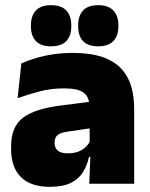

<svg xmlns="http://www.w3.org/2000/svg" viewBox="-20 -710 578 742"><path d="M498.5 0H325L330 -126L326.5 -130.5V-283.5L325 -301.5Q325 -336 302.8 -352.2Q280.5 -368.5 227 -368.5Q178.5 -368.5 133.8 -357Q89 -345.5 48 -330.5L62.5 -465Q87.5 -476 118 -485.2Q148.5 -494.5 184.5 -500Q220.5 -505.5 261 -505.5Q329.5 -505.5 375.2 -489.8Q421 -474 448 -445.2Q475 -416.5 486.8 -377Q498.5 -337.5 498.5 -290ZM172.5 12Q98.5 12 60.8 -25.8Q23 -63.5 23 -133V-145.5Q23 -219.5 68.2 -254.5Q113.5 -289.5 213 -302L338.5 -318L349 -217L242.5 -201.5Q213.5 -197.5 202.2 -187.8Q191 -178 191 -159V-157Q191 -139.5 202.8 -128.5Q214.5 -117.5 242 -117.5Q265 -117.5 281.8 -123.8Q298.5 -130 309.8 -140.5Q321 -151 327.5 -163.5L352.5 -103.5H324Q316.5 -70 300.2 -44Q284 -18 253.5 -3Q223 12 172.5 12ZM177 -531Q138 -531 118.8 -551.2Q99.5 -571.5 99.5 -608V-612Q99.5 -649 118.8 -669.5Q138 -690 177 -690Q217 -690 236.2 -669.5Q255.5 -649 255.5 -612V-608Q255.5 -571.5 236.2 -551.2Q217 -531 177 -531ZM359.5 -531Q320 -531 301 -551.2Q282 -571.5 282 -608V-612Q282 -649 301 -669.5Q320 -690 359.5 -690Q398.5 -690 418 -669.5Q437.5 -649 437.5 -612V-608Q437.5 -571.5 418 -551.2Q398.5 -531 359.5 -531Z"/></svg>

Font: Anek Malayalam ExtraBold
Style: Regular
Weight: 800
Version: Version 1.003